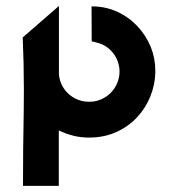

<svg xmlns="http://www.w3.org/2000/svg" viewBox="-20 -624 585 644"><path d="M177.7 -373.5Q179.7 -354 188.2 -337.4Q196.8 -320.8 210.4 -308.6Q224.1 -296.4 241.5 -289.6Q258.8 -282.7 278.3 -282.7H279.3Q301.3 -282.7 319.8 -291Q338.4 -299.3 351.8 -313Q365.2 -326.7 372.8 -344.5Q380.4 -362.3 380.9 -381.3V-384.3Q380.9 -399.9 375.7 -415.8Q370.6 -431.6 358.9 -446.8Q351.1 -456.1 343.3 -462.4Q335.4 -468.8 326.7 -473.1Q317.9 -477.5 308.3 -480.2Q298.8 -482.9 287.6 -485.4L287.1 -602.5H289.6Q333.5 -602.5 372.3 -585Q411.1 -567.4 440.2 -536.9Q469.2 -506.3 485.8 -466.3Q501 -428.2 501 -385.7V-380.9Q500 -338.9 483.9 -299.6Q467.8 -260.3 439 -229.7Q410.2 -199.2 369.6 -180.9Q329.1 -162.6 279.3 -162.6H278.3Q250.5 -162.6 226.3 -168.7Q202.1 -174.8 177.2 -186.5V-0.5H57.1Q57.1 -125.5 59.6 -249.5Q60.1 -286.1 60.1 -322.8Q60.1 -410.2 56.2 -498.5L177.7 -604Z"/></svg>

Font: DimaKhabar
Style: Bold
Weight: 700
Width: 6
Designer: R.Balvardi
Foundry: Dima Software Group
Version: Version 1.00;November 30, 2018;FontCreator 11.5.0.2427 64-bi